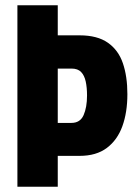

<svg xmlns="http://www.w3.org/2000/svg" viewBox="-20 -708 515 728"><path d="M46 0V-688H199V-574H282Q349 -574 389 -546Q429 -518 446 -468Q463 -418 463 -351Q463 -282 444 -229.5Q425 -177 385 -147Q345 -117 282 -117H199V0ZM199 -242H251Q284 -242 297 -271.5Q310 -301 310 -346Q310 -376 305 -399Q300 -422 287.5 -435Q275 -448 251 -448H199Z"/></svg>

Font: Archivo ExtraCondensed ExtraBold
Style: Regular
Weight: 800
Width: 2
Designer: Hector Gatti
Foundry: Omnibus-Type
Version: Version 2.001